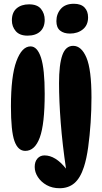

<svg xmlns="http://www.w3.org/2000/svg" viewBox="-20 -790 543 1018"><path d="M134 -767Q178 -767 197.5 -742.5Q217 -718 217 -685Q217 -645 193 -623Q169 -601 126 -601Q84 -601 63.5 -625Q43 -649 43 -682Q43 -724 68 -745.5Q93 -767 134 -767ZM142 -544Q178 -544 197.5 -484Q217 -424 217 -293Q217 -132 191 -61Q165 10 114 10Q75 10 56.5 -42.5Q38 -95 38 -226Q38 -387 67 -465.5Q96 -544 142 -544ZM351 -612Q318 -612 298.5 -628Q279 -644 279 -678Q279 -716 302.5 -743Q326 -770 372 -770Q409 -770 428 -750.5Q447 -731 447 -698Q447 -657 419.5 -634.5Q392 -612 351 -612ZM296 208Q257 208 227.5 191.5Q198 175 181 149Q164 123 164 95Q164 67 178.5 50.5Q193 34 216 34Q274 34 330 104Q311 -23 302 -139.5Q293 -256 293 -349Q293 -448 310.5 -497.5Q328 -547 368 -547Q412 -547 438.5 -484Q465 -421 465 -273Q465 -208 460.5 -139.5Q456 -71 447.5 -9.5Q439 52 425 95Q406 154 374.5 181Q343 208 296 208Z"/></svg>

Font: DynaPuff Condensed Medium
Style: Regular
Weight: 500
Width: 3
Designer: Toshi Omagari, Jennifer Daniel
Foundry: Google Fonts
Version: Version 2.000; ttfautohint (v1.8.4.7-5d5b)